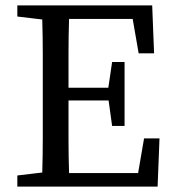

<svg xmlns="http://www.w3.org/2000/svg" viewBox="-20 -689 643 709"><path d="M138 -310V-359Q138 -424 138 -488Q138 -552 136 -617L44 -628V-669H542L549 -492H492L470 -619H235Q233 -555 233 -491Q233 -427 233 -365H380L394 -460H440V-224H394L381 -318H233Q233 -243 233 -178Q233 -113 235 -50H490L512 -178H569L562 0H44V-41L136 -52Q138 -115 138 -179.5Q138 -244 138 -310Z"/></svg>

Font: Source Serif Pro
Style: Regular
Weight: 400
Designer: Frank Grießhammer
Foundry: Adobe Systems Incorporated
Version: Version 2.000;PS 1.000;hotconv 16.6.51;makeotf.lib2.5.65220